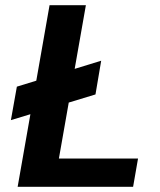

<svg xmlns="http://www.w3.org/2000/svg" viewBox="-20 -720 616 740"><path d="M22 -257 45 -386 370 -486 348 -356ZM48 0 171 -700H311L207 -109H512L493 0Z"/></svg>

Font: DM Sans 28pt ExtraBold
Style: Italic
Weight: 800
Italic angle: -10°
Version: Version 4.004;gftools[0.9.30]